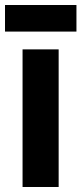

<svg xmlns="http://www.w3.org/2000/svg" viewBox="-34 -746 325 766"><path d="M200 0H56V-549H200ZM271 -726V-620H-14V-726Z"/></svg>

Font: Noto Sans Telugu ExtraCondensed ExtraBold
Style: Regular
Weight: 800
Width: 2
Designer: Jelle Bosma - Monotype Design Team
Foundry: Monotype Imaging Inc.
Version: Version 2.005; ttfautohint (v1.8.4.7-5d5b)